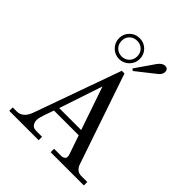

<svg xmlns="http://www.w3.org/2000/svg" viewBox="-252 -1108 1267 1267"><g transform="rotate(45 382.0 -474.0)"><path d="M564 -938Q592 -938 592 -907Q592 -884 564 -863L436 -762L423 -773L515 -906Q538 -938 564 -938ZM316 -754Q276 -754 247.5 -782.5Q219 -811 219 -852Q219 -892 247 -920Q275 -948 316 -948Q357 -948 385 -920Q413 -892 413 -852Q413 -811 384.5 -782.5Q356 -754 316 -754ZM316 -778Q347 -778 368 -799Q389 -820 389 -852Q389 -883 368.5 -903.5Q348 -924 316 -924Q284 -924 263.5 -903.5Q243 -883 243 -852Q243 -820 264 -799Q285 -778 316 -778ZM266 -246H471L367 -549ZM46 0V-32H83Q141 -32 167 -105L384 -712H409L626 -76Q644 -32 686 -32H742V0H432V-32H498Q513 -32 523 -39.5Q533 -47 533 -57Q533 -70 529 -79L484 -210H253L230 -145Q216 -105 216 -85Q216 -64 227.5 -48Q239 -32 267 -32H320V0Z"/></g></svg>

Font: Old Standard TT
Style: Regular
Weight: 400
Designer: Alexey Kryukov <alexios@thessalonica.org.ru>
Version: Version 1.0